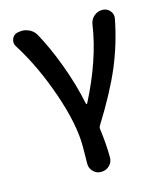

<svg xmlns="http://www.w3.org/2000/svg" viewBox="-112 -635 786 922"><g transform="rotate(-15 280.5 -174.5)"><path d="M335 146.5Q335 168.9 319.3 184.6Q302.7 202.1 278.3 202.1H274.4Q252 202.1 236.3 184.6Q221.7 168.9 221.7 147.5Q221.7 146.5 221.7 144.5Q222.7 115.2 222.7 60.5Q222.7 -50.8 168 -208.5Q113.3 -366.2 37.1 -486.3Q30.3 -497.1 30.3 -508.8Q30.3 -515.6 33.2 -523.4Q40 -543 59.6 -547.9L65.4 -548.8Q75.2 -550.8 85 -550.8Q99.6 -550.8 114.3 -544.9Q138.7 -535.2 151.4 -513.7Q193.4 -438.5 231.4 -336.4Q269.5 -234.4 290 -133.8Q291 -130.9 293.5 -130.9Q295.9 -130.9 296.9 -133.8Q394.5 -324.2 418.9 -491.2Q421.9 -515.6 439.9 -531.7Q458 -547.9 482.4 -547.9Q504.9 -547.9 519.5 -531.2Q531.2 -517.6 531.2 -502Q531.2 -497.1 530.3 -491.2Q506.8 -371.1 461.4 -263.2Q416 -155.3 327.1 -12.7Q323.2 -5.9 324.2 1Q335 81.1 335 146.5Z"/></g></svg>

Font: Gen Jyuu Gothic P Medium
Style: Regular
Weight: 500
Designer: [Source Han Sans]
Ryoko NISHIZUKA  (kana & ideographs); Paul D. Hunt (Latin, Greek & Cyrillic); Wenlong ZHANG  (bopomofo
Version: Version 1.002.20150607